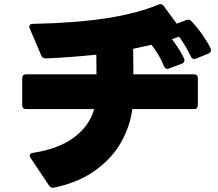

<svg xmlns="http://www.w3.org/2000/svg" viewBox="-20 -845 1040 917"><path d="M233 52Q222 52 214 41L126 -91Q122 -96 122 -103Q122 -112 137 -115Q258 -133 332.5 -188Q407 -243 430 -324H105Q86 -324 86 -343V-471Q86 -490 105 -490H441L440 -584Q318 -571 199 -566Q183 -566 177 -580L122 -709Q120 -712 120 -718Q120 -731 137 -731Q338 -735 485.5 -757.5Q633 -780 737 -823Q741 -825 747 -825Q756 -825 763 -815L824 -732L869 -749Q875 -751 878 -751Q887 -751 895 -743Q920 -717 945 -681.5Q970 -646 986 -614Q988 -608 988 -605Q988 -595 975 -589L916 -565Q910 -563 907 -563Q897 -563 891 -576Q870 -622 835 -670L801 -658Q838 -610 859 -566Q861 -560 861 -557Q861 -546 849 -541L787 -518L779 -516Q769 -516 763 -529Q744 -578 704 -631L616 -612L617 -490H906Q925 -490 925 -471V-343Q925 -324 906 -324H612Q601 -242 559 -166.5Q517 -91 437 -32.5Q357 26 239 51Z"/></svg>

Font: LINE Seed JP_TTF ExtraBold
Style: Regular
Weight: 800
Designer: LY Corporation & Fontrix & Fontworks
Version: Version 1.015